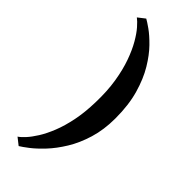

<svg xmlns="http://www.w3.org/2000/svg" viewBox="-326 -867 1090 1090"><g transform="rotate(45 219.0 -322.0)"><path d="M387 -310.5Q387 -219 364.2 -144.2Q341.5 -69.5 306 -11.8Q270.5 46 231.8 87.2Q193 128.5 159.8 154Q126.5 179.5 109.5 189.5L67 156Q82 146.5 103.5 123.2Q125 100 148.2 63Q171.5 26 192.2 -25.8Q213 -77.5 226.8 -145.2Q240.5 -213 242.5 -296.5Q245 -387.5 233 -461.8Q221 -536 200.2 -594Q179.5 -652 155.2 -694Q131 -736 107.5 -762.8Q84 -789.5 67.5 -801.5L110 -834.5Q125 -826.5 157.2 -803.8Q189.5 -781 228.8 -741Q268 -701 304 -641.2Q340 -581.5 363.5 -499.5Q387 -417.5 387 -310.5Z"/></g></svg>

Font: Merriweather 60pt ExtraBold
Style: Regular
Weight: 800
Version: Version 2.100